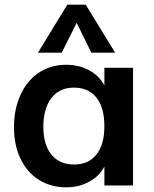

<svg xmlns="http://www.w3.org/2000/svg" viewBox="-20 -796 659 824"><path d="M551 -505V0H428V-81Q405 -38 362 -16Q319 8 264 8Q199 8 147 -24Q97 -55 68 -115Q40 -172 40 -252Q40 -328 69 -391Q97 -451 148 -485Q199 -518 264 -518Q318 -518 362 -495Q406 -471 428 -429V-505ZM298 -90Q360 -90 394 -133Q428 -176 428 -254Q428 -334 394 -377Q360 -420 297 -420Q236 -420 201 -376Q166 -330 166 -252Q166 -175 201 -132Q236 -90 298 -90ZM245 -570H143L269 -776H348L474 -570H372L309 -698Z"/></svg>

Font: PRinguin Sans
Style: Bold
Weight: 700
Designer: Vernon Adams
Foundry: Vernon Adams
Version: ""